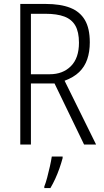

<svg xmlns="http://www.w3.org/2000/svg" viewBox="-20 -734 527 975"><path d="M211 -714Q287 -714 336.5 -694.5Q386 -675 411 -632.5Q436 -590 436 -519Q436 -471 423 -433Q410 -395 382 -368Q354 -341 308 -324L468 0H407L257 -310H137V0H83V-714ZM211 -664H137V-357H233Q299 -357 340 -398Q381 -439 381 -517Q381 -572 362.5 -604Q344 -636 306.5 -650Q269 -664 211 -664ZM298 69Q291 95 281.5 122Q272 149 260.5 174Q249 199 236 221H205V213Q212 196 219.5 168Q227 140 233.5 110.5Q240 81 243 61H298Z"/></svg>

Font: Noto Sans Bengali Condensed Light
Style: Regular
Weight: 300
Width: 3
Designer: Jelle Bosma - Monotype Design Team
Foundry: Monotype Imaging Inc.
Version: Version 2.003